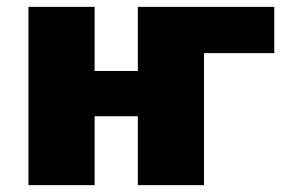

<svg xmlns="http://www.w3.org/2000/svg" viewBox="-20 -540 853 560"><path d="M575 -385V0H382V-201H256V0H63V-520H256V-333H382V-520H780V-385Z"/></svg>

Font: Mplus 1p Black
Style: Regular
Weight: 900
Version: Version 1.061